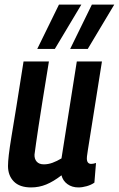

<svg xmlns="http://www.w3.org/2000/svg" viewBox="-20 -810 520 840"><path d="M116 10Q66 10 40.5 -16Q15 -42 15 -84Q15 -102 18.5 -132.5Q22 -163 30.5 -214.5Q39 -266 52 -345.5Q65 -425 83 -541H194Q177 -437 166 -368.5Q155 -300 148.5 -256.5Q142 -213 138 -185Q134 -157 131 -134Q130 -115 140.5 -103Q151 -91 172 -91Q191 -91 210 -98Q229 -105 249 -117L316 -541H426Q407 -420 394.5 -342.5Q382 -265 375 -220Q368 -175 364.5 -154Q361 -133 360.5 -126Q360 -119 360 -117Q360 -93 379 -93Q388 -93 400 -97L393 -11Q379 -1 359.5 4.5Q340 10 323 10Q295 10 275 -4.5Q255 -19 249 -43Q214 -16 182.5 -3Q151 10 116 10ZM287 -596 382 -790H480L364 -596ZM143 -596 238 -790H336L220 -596Z"/></svg>

Font: Georama SemiCondensed SemiBold
Style: Italic
Weight: 600
Width: 4
Italic angle: -9°
Designer: Jean-Baptiste Levee
Foundry: Production Type
Version: Version 1.000